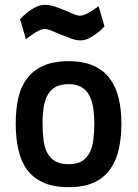

<svg xmlns="http://www.w3.org/2000/svg" viewBox="-20 -763 571 794"><path d="M264 -510Q325 -510 367 -491Q409 -472 434.5 -437.5Q460 -403 471 -356Q482 -309 482 -252Q482 -195 471.5 -147Q461 -99 436 -63.5Q411 -28 369 -8.5Q327 11 264 11Q200 11 158 -8.5Q116 -28 91 -62.5Q66 -97 55.5 -145.5Q45 -194 45 -253Q45 -310 55.5 -357Q66 -404 91.5 -438Q117 -472 159 -491Q201 -510 264 -510ZM264 -84Q298 -84 318.5 -96.5Q339 -109 350.5 -131Q362 -153 366 -184Q370 -215 370 -252Q370 -289 365 -319Q360 -349 348 -370.5Q336 -392 315.5 -403.5Q295 -415 264 -415Q232 -415 211 -404Q190 -393 178 -372Q166 -351 161 -321Q156 -291 156 -253Q156 -215 160 -183.5Q164 -152 176 -130Q188 -108 209 -96Q230 -84 264 -84ZM412 -654Q397 -637 380 -625Q366 -614 348.5 -605Q331 -596 313 -596Q295 -596 274 -603.5Q253 -611 232.5 -619.5Q212 -628 194.5 -635.5Q177 -643 165 -643Q154 -643 141 -636.5Q128 -630 116 -622Q102 -612 87 -601L63 -684Q78 -700 95 -713Q109 -724 127.5 -733.5Q146 -743 164 -743Q185 -743 206.5 -736Q228 -729 247.5 -720.5Q267 -712 283.5 -705Q300 -698 311 -698Q320 -698 333 -703.5Q346 -709 358 -717Q372 -726 388 -737Z"/></svg>

Font: Panefresco 750wt
Style: Regular
Weight: 750
Foundry: Campivisivi & Chank Co
Version: Version 1.000